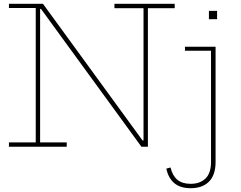

<svg xmlns="http://www.w3.org/2000/svg" viewBox="-20 -772 1267 1010"><path d="M724 0 176 -752H206L754 0ZM27 -730V-752H206L205 -725H191V-23H331V0H27V-23H168V-730ZM582 -729V-752H899V-729H758V0H727L718 -33H735V-729ZM953 -526H1114V80Q1114 149 1079.2 183.5Q1044.5 218 983 218Q928.5 218 897 191.5Q865.5 165 855 115L877 109Q887.5 152.5 913.2 173.8Q939 195 983 195Q1032 195 1061 167Q1090 139 1090 80V-505H953ZM1079 -715H1122V-671H1079Z"/></svg>

Font: Hepta Slab ExtraLight
Style: Regular
Weight: 200
Designer: Michael LaGattuta
Foundry: Michael LaGattuta
Version: Version 1.100